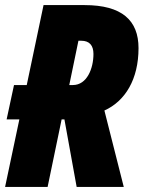

<svg xmlns="http://www.w3.org/2000/svg" viewBox="-25 -734 564 754"><path d="M-5 0H162L217 -265H228L276 0H461L385 -300C467 -337 519 -423 519 -545C519 -654 454 -714 307 -714H146L80 -400H30L1 -265H51ZM261 -400H247L283 -574H294C326 -574 342 -556 342 -522C342 -466 317 -400 261 -400Z"/></svg>

Font: Noto Sans ExtraCondensed Black
Style: Italic
Weight: 900
Width: 2
Italic angle: -12°
Designer: Monotype Design Team
Foundry: Monotype Imaging Inc.
Version: Version 2.013